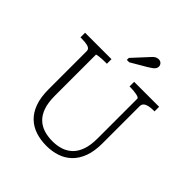

<svg xmlns="http://www.w3.org/2000/svg" viewBox="-247 -1109 1300 1300"><g transform="rotate(45 402.5 -459.5)"><path d="M205 -264Q205 -198 220.5 -154Q236 -110 264 -83.5Q292 -57 329.5 -45.5Q367 -34 411 -34Q454 -34 491 -46Q528 -58 555.5 -84.5Q583 -111 598.5 -155Q614 -199 614 -264V-645Q614 -650 606 -654Q598 -658 585 -660.5Q572 -663 556.5 -664.5Q541 -666 527 -666H518V-710H757V-666H746Q722 -666 702.5 -661.5Q683 -657 672 -647Q661 -637 661 -620V-263Q661 -188 641 -134.5Q621 -81 586 -47.5Q551 -14 504.5 1.5Q458 17 404 17Q348 17 300.5 1.5Q253 -14 218 -47.5Q183 -81 163.5 -134.5Q144 -188 144 -264V-630Q144 -652 120 -659Q96 -666 59 -666H48V-710H301V-666H292Q278 -666 262.5 -665.5Q247 -665 234 -663.5Q221 -662 213 -660.5Q205 -659 205 -656ZM462 -890 378 -799V-780H401L512 -845Q528 -855 539.5 -863Q551 -871 557.5 -880.5Q564 -890 564 -901Q564 -915 554 -925.5Q544 -936 528 -936Q515 -936 504 -930Q493 -924 483.5 -913.5Q474 -903 462 -890Z"/></g></svg>

Font: Roboto Serif 20pt ExtraLight
Style: Regular
Weight: 250
Version: Version 1.008